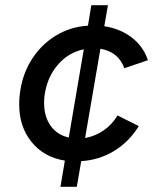

<svg xmlns="http://www.w3.org/2000/svg" viewBox="-20 -720 590 740"><path d="M230 -101Q149 -114 101.5 -173Q54 -232 54 -317Q54 -342 56 -354Q64 -429 100.5 -488Q137 -547 194 -582Q251 -617 319 -621L332 -700H396L382 -619Q445 -609 489 -574.5Q533 -540 550 -488L459 -457Q437 -520 367 -532L308 -188Q347 -195 379.5 -217.5Q412 -240 433 -275L515 -234Q477 -173 419.5 -138Q362 -103 293 -99L276 0H213ZM150 -323Q150 -271 175 -235.5Q200 -200 245 -190L303 -530Q244 -518 203 -470.5Q162 -423 152 -354Q150 -343 150 -323Z"/></svg>

Font: Oak Sans Medium
Style: Italic
Weight: 500
Italic angle: -9.49998°
Foundry: Erik Kennedy, Walven
Version: Version 1.000